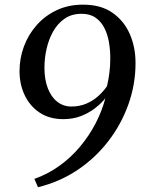

<svg xmlns="http://www.w3.org/2000/svg" viewBox="-20 -768 616 821"><path d="M142.5 32.5 127 -3Q186 -24 235.2 -59.8Q284.5 -95.5 323 -141.8Q361.5 -188 388.8 -240.5Q416 -293 430.5 -348Q413 -326 387 -305.8Q361 -285.5 327 -272Q293 -258.5 250.5 -258.5Q191.5 -258.5 149.8 -286.2Q108 -314 85.8 -360.5Q63.5 -407 63.5 -463.5Q63.5 -518.5 82.2 -569.2Q101 -620 136.5 -660.2Q172 -700.5 222 -724.2Q272 -748 334 -748Q410.5 -748.5 460.5 -713.8Q510.5 -679 535.2 -622Q560 -565 559.5 -497Q559.5 -407.5 529.2 -322.2Q499 -237 443.5 -164.8Q388 -92.5 311.5 -41.2Q235 10 142.5 32.5ZM285.5 -312.5Q320.5 -312.5 349.5 -325Q378.5 -337.5 400.5 -357.5Q422.5 -377.5 437.5 -399.5Q443.5 -424.5 447.5 -454.8Q451.5 -485 451.5 -514Q452 -550.5 446.2 -585.5Q440.5 -620.5 426.2 -648.5Q412 -676.5 387.8 -693Q363.5 -709.5 327 -709Q285.5 -708.5 255.8 -687.8Q226 -667 207 -633Q188 -599 179 -558.5Q170 -518 170 -478.5Q170 -428 184.5 -390.5Q199 -353 225 -332.8Q251 -312.5 285.5 -312.5Z"/></svg>

Font: Merriweather 72pt
Style: Italic
Weight: 400
Italic angle: -7.8°
Version: Version 2.101